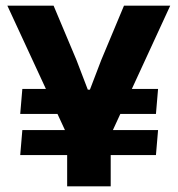

<svg xmlns="http://www.w3.org/2000/svg" viewBox="-20 -659 628 679"><path d="M327.5 -256 351 -344.5H539L531.5 -256ZM59 -199H539L531.5 -110.5H51.5ZM235 -344.5 259.5 -256H51.5L59 -344.5ZM224.5 -167 6 -639H169.5L250.5 -446.5L290.5 -342H298L338 -446.5L418.5 -639H582L364.5 -167ZM217.5 0V-307.5H371.5V0Z"/></svg>

Font: Anek Odia Medium
Style: Bold
Weight: 700
Version: Version 1.003